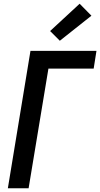

<svg xmlns="http://www.w3.org/2000/svg" viewBox="-20 -1007 536 1027"><path d="M22 0 143 -735H496L481 -640H239L133 0ZM300 -789 248 -841 406 -987 469 -923Z"/></svg>

Font: Iosevka QP
Style: Bold Italic
Weight: 700
Italic angle: -9°
Designer: Belleve Invis
Foundry: Belleve Invis
Version: Version 20.0.0; ttfautohint (v1.8.4)